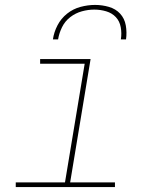

<svg xmlns="http://www.w3.org/2000/svg" viewBox="-20 -760 640 780"><path d="M44 0V-19H244L324 -501H143V-520H348L265 -19H447V0ZM195 -600Q199 -629 213.5 -657Q228 -685 252.5 -704.5Q277 -724 307 -732Q337 -740 366 -740Q395 -740 422.5 -732Q450 -724 468 -704.5Q486 -685 491 -657Q496 -629 492 -600H471Q475 -625 470.5 -649.5Q466 -674 450.5 -690.5Q435 -707 411.5 -714Q388 -721 363 -721Q338 -721 312.5 -714Q287 -707 265.5 -690.5Q244 -674 232 -649.5Q220 -625 216 -600Z"/></svg>

Font: Iosevka SS04 Thin Extended
Style: Italic
Weight: 100
Width: 7
Italic angle: -9°
Monospace: yes
Designer: Belleve Invis
Foundry: Belleve Invis
Version: Version 19.0.0; ttfautohint (v1.8.4)